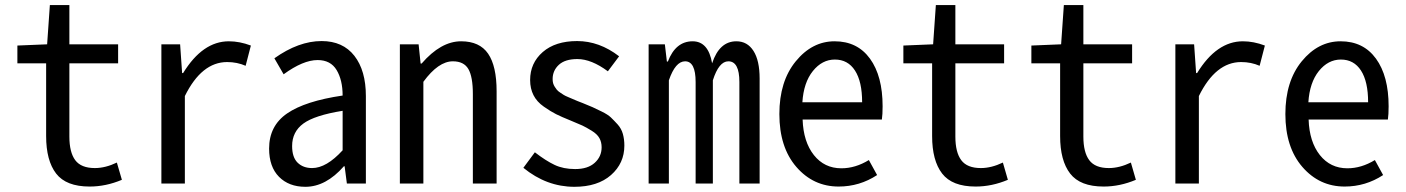

<svg xmlns="http://www.w3.org/2000/svg" viewBox="-20 -717 5491 750"><path d="M330.1 11.7Q238.3 11.7 199.2 -39.1Q160.2 -89.8 160.2 -185.5V-469.7H47.9V-539.1L164.1 -543.9L174.8 -697.3H251V-543.9H441.4V-469.7H251V-183.6Q251 -122.1 273.9 -91.3Q296.9 -60.5 350.6 -60.5Q391.6 -60.5 436.5 -82L456.1 -14.6Q393.6 11.7 330.1 11.7Z M610.4 0V-543.9H683.6L691.4 -431.6H695.3Q771.5 -555.7 874 -555.7Q916 -555.7 960 -539.1L939.5 -460Q906.2 -474.6 867.2 -474.6Q767.6 -474.6 702.1 -341.8V0Z M1172.9 12.7Q1108.4 12.7 1069.8 -26.4Q1031.2 -65.4 1031.2 -136.7Q1031.2 -225.6 1101.6 -273.9Q1171.9 -322.3 1318.4 -343.8Q1318.4 -404.3 1294.9 -443.4Q1271.5 -482.4 1220.7 -482.4Q1164.1 -482.4 1087.9 -426.8L1051.8 -489.3Q1146.5 -556.6 1236.3 -556.6Q1319.3 -556.6 1364.3 -499Q1409.2 -441.4 1409.2 -341.8V0H1335L1326.2 -67.4H1323.2Q1252.9 12.7 1172.9 12.7ZM1199.2 -60.5Q1254.9 -60.5 1318.4 -129.9V-284.2Q1209 -266.6 1165 -234.4Q1121.1 -202.1 1121.1 -146.5Q1121.1 -102.5 1142.6 -81.5Q1164.1 -60.5 1199.2 -60.5Z M1542 0V-543.9H1615.2L1623 -468.8H1627Q1702.1 -555.7 1781.2 -555.7Q1853.5 -555.7 1886.7 -507.3Q1919.9 -459 1919.9 -360.4V0H1827.1V-349.6Q1827.1 -417 1809.6 -447.3Q1792 -477.5 1749 -477.5Q1692.4 -477.5 1633.8 -397.5V0Z M2223.6 12.7Q2115.2 12.7 2024.4 -61.5L2069.3 -122.1Q2112.3 -88.9 2146.5 -72.8Q2180.7 -56.6 2226.6 -56.6Q2276.4 -56.6 2303.2 -81.1Q2330.1 -105.5 2330.1 -141.6Q2330.1 -162.1 2321.3 -177.7Q2312.5 -193.4 2291 -206.5Q2269.5 -219.7 2254.9 -226.6Q2240.2 -233.4 2209 -246.1Q2172.9 -260.7 2152.3 -271Q2131.8 -281.2 2104.5 -300.3Q2077.1 -319.3 2064 -345.2Q2050.8 -371.1 2050.8 -404.3Q2050.8 -470.7 2100.1 -513.7Q2149.4 -556.6 2234.4 -556.6Q2321.3 -556.6 2398.4 -497.1L2354.5 -438.5Q2290 -486.3 2235.4 -486.3Q2187.5 -486.3 2163.1 -463.9Q2138.7 -441.4 2138.7 -408.2Q2138.7 -399.4 2140.6 -392.1Q2142.6 -384.8 2147 -377.9Q2151.4 -371.1 2155.3 -366.2Q2159.2 -361.3 2168 -355.5Q2176.8 -349.6 2182.1 -346.2Q2187.5 -342.8 2199.2 -337.9Q2210.9 -333 2216.3 -330.6Q2221.7 -328.1 2235.8 -322.3Q2250 -316.4 2255.9 -314.5Q2283.2 -303.7 2294.9 -298.3Q2306.6 -293 2330.6 -281.2Q2354.5 -269.5 2366.2 -258.3Q2377.9 -247.1 2392.6 -231Q2407.2 -214.8 2413.1 -193.8Q2418.9 -172.9 2418.9 -148.4Q2418.9 -79.1 2366.7 -33.2Q2314.5 12.7 2223.6 12.7Z M2513.7 0V-543.9H2577.1L2585 -476.6H2588.9Q2619.1 -555.7 2685.5 -555.7Q2747.1 -555.7 2761.7 -469.7Q2790 -555.7 2856.4 -555.7Q2899.4 -555.7 2923.3 -518.1Q2947.3 -480.5 2947.3 -410.2V0H2868.2V-396.5Q2868.2 -477.5 2825.2 -477.5Q2788.1 -477.5 2764.6 -403.3V0H2697.3V-396.5Q2697.3 -477.5 2656.2 -477.5Q2618.2 -477.5 2592.8 -403.3V0Z M3255.9 11.7Q3157.2 11.7 3090.8 -64.9Q3024.4 -141.6 3024.4 -271.5Q3024.4 -399.4 3088.4 -477.5Q3152.3 -555.7 3240.2 -555.7Q3329.1 -555.7 3378.4 -487.8Q3427.7 -419.9 3427.7 -301.8Q3427.7 -269.5 3424.8 -250H3115.2Q3118.2 -163.1 3159.2 -111.3Q3200.2 -59.6 3266.6 -59.6Q3321.3 -59.6 3374 -91.8L3406.2 -33.2Q3337.9 11.7 3255.9 11.7ZM3114.3 -317.4H3347.7Q3347.7 -398.4 3319.8 -441.4Q3292 -484.4 3241.2 -484.4Q3191.4 -484.4 3155.3 -439.5Q3119.1 -394.5 3114.3 -317.4Z M3791 11.7Q3699.2 11.7 3660.2 -39.1Q3621.1 -89.8 3621.1 -185.5V-469.7H3508.8V-539.1L3625 -543.9L3635.7 -697.3H3711.9V-543.9H3902.3V-469.7H3711.9V-183.6Q3711.9 -122.1 3734.9 -91.3Q3757.8 -60.5 3811.5 -60.5Q3852.5 -60.5 3897.5 -82L3917 -14.6Q3854.5 11.7 3791 11.7Z M4291 11.7Q4199.2 11.7 4160.2 -39.1Q4121.1 -89.8 4121.1 -185.5V-469.7H4008.8V-539.1L4125 -543.9L4135.7 -697.3H4211.9V-543.9H4402.3V-469.7H4211.9V-183.6Q4211.9 -122.1 4234.9 -91.3Q4257.8 -60.5 4311.5 -60.5Q4352.5 -60.5 4397.5 -82L4417 -14.6Q4354.5 11.7 4291 11.7Z M4571.3 0V-543.9H4644.5L4652.3 -431.6H4656.2Q4732.4 -555.7 4835 -555.7Q4877 -555.7 4920.9 -539.1L4900.4 -460Q4867.2 -474.6 4828.1 -474.6Q4728.5 -474.6 4663.1 -341.8V0Z M5232.4 11.7Q5133.8 11.7 5067.4 -64.9Q5001 -141.6 5001 -271.5Q5001 -399.4 5064.9 -477.5Q5128.9 -555.7 5216.8 -555.7Q5305.7 -555.7 5355 -487.8Q5404.3 -419.9 5404.3 -301.8Q5404.3 -269.5 5401.4 -250H5091.8Q5094.7 -163.1 5135.7 -111.3Q5176.8 -59.6 5243.2 -59.6Q5297.9 -59.6 5350.6 -91.8L5382.8 -33.2Q5314.5 11.7 5232.4 11.7ZM5090.8 -317.4H5324.2Q5324.2 -398.4 5296.4 -441.4Q5268.6 -484.4 5217.8 -484.4Q5168 -484.4 5131.8 -439.5Q5095.7 -394.5 5090.8 -317.4Z"/></svg>

Font: GenEi Gothic M Regular
Style: Regular
Weight: 400
Designer: o_tamon (Modified); [Source Han Sans]
Ryoko NISHIZUKA  (kana & ideographs); Paul D. Hunt (Latin, Greek & Cyrillic); Wenl
Version: Version 1.1a;Original Version 1.004